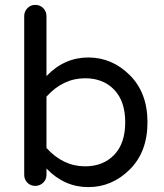

<svg xmlns="http://www.w3.org/2000/svg" viewBox="-20 -755 671 785"><path d="M341 -520Q438 -520 510.5 -448Q583 -376 583 -255Q583 -134 510.5 -62Q438 10 341 10Q243 10 170 -66V-40Q170 -21 156.5 -8Q143 5 124 5Q105 5 92 -8Q79 -21 79 -40V-689Q79 -708 92 -721.5Q105 -735 124 -735Q144 -735 157 -721.5Q170 -708 170 -689V-444Q243 -520 341 -520ZM328 -75Q402 -75 447 -122Q492 -169 492 -255Q492 -341 447 -388Q402 -435 328 -435Q238 -435 170 -360V-150Q238 -75 328 -75Z"/></svg>

Font: Varela Round
Style: Regular
Weight: 400
Designer: Joe Prince
Foundry: Joe Prince
Version: Version 1.000